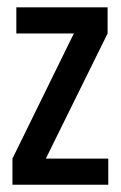

<svg xmlns="http://www.w3.org/2000/svg" viewBox="-20 -508 332 528"><path d="M106 -71.8H277.8V0H14.2V-71.8L183.1 -416H24.9V-487.8H275.9V-416Z"/></svg>

Font: Teko
Style: Regular
Weight: 400
Designer: Manushi Parikh, Jonny Pinhorn
Foundry: Indian Type Foundry
Version: Version 2.000;PS 1.0;hotconv 1.0.79;makeotf.lib2.5.61930